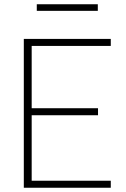

<svg xmlns="http://www.w3.org/2000/svg" viewBox="-20 -883 592 903"><path d="M92 0ZM129 -374H441V-341H129V-33H501V0H92V-700H501V-667H129ZM153 -863H440V-832H153Z"/></svg>

Font: Cairo ExtraLight
Style: Regular
Weight: 250
Designer: Mohamed Gaber, the designers of Titillium
Foundry: Kief Type Foundry
Version: Version 2.009; ttfautohint (v1.5.33-1714) -l 8 -r 50 -G 200 